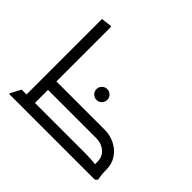

<svg xmlns="http://www.w3.org/2000/svg" viewBox="-168 -981 1207 1207"><g transform="rotate(45 436.0 -377.5)"><path d="M120 0V-746L192 -755L195 -747V0ZM43 0 40 -6 77 -75H195V0ZM165 -191V-266H546V-191ZM165 0V-75H546V0ZM734 -97Q734 -123 719.5 -144.5Q705 -166 680 -178.5Q655 -191 623 -191H473V-202L481 -266H623Q674 -266 716.5 -244Q759 -222 784 -184Q809 -146 809 -97ZM358 0 355 -6 392 -75H510V0ZM392 0V-75H643Q668 -75 692.5 -73.5Q717 -72 733 -70Q749 -68 749 -68V0ZM441 -191 438 -197 475 -266H593V-191ZM743 0Q741 -13 737.5 -36Q734 -59 734 -97H809Q809 -64 812 -45Q815 -26 817 -14L802 0ZM455 -362Q435 -362 421 -376Q407 -390 407 -410Q407 -430 421 -444Q435 -458 455 -458Q475 -458 489 -444Q503 -430 503 -410Q503 -390 489 -376Q475 -362 455 -362Z"/></g></svg>

Font: Fustat
Style: Regular
Weight: 400
Designer: Mohamed Gaber, Khaled Hosny, Laura Garcia Mut
Foundry: Kief Type Foundry, Alif Type Foundry, Hard Type Foundry
Version: Version 1.007